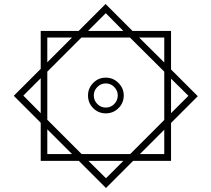

<svg xmlns="http://www.w3.org/2000/svg" viewBox="-20 -742 1059 962"><path d="M184 64V-127L49 -262L184 -397V-587H374L509 -722L644 -587H837V-394L971 -260L837 -126V64H647L511 200L375 64ZM510 -676 421 -587H598ZM217 -554V-430L341 -554ZM389 30H632L803 -141V-383L631 -554H388L217 -383V-142ZM803 -554H677L803 -429ZM510 -174Q473 -174 447 -200Q421 -226 421 -264Q421 -300 447 -326.5Q473 -353 510 -353Q547 -353 573.5 -326.5Q600 -300 600 -264Q600 -226 573.5 -200Q547 -174 510 -174ZM97 -263 184 -175V-350ZM924 -262 837 -348V-175ZM510 -203Q535 -203 552.5 -221Q570 -239 570 -264Q570 -288 552.5 -306Q535 -324 510 -324Q485 -324 467.5 -306Q450 -288 450 -264Q450 -239 467.5 -221Q485 -203 510 -203ZM217 30H341L217 -94ZM803 30V-92L681 30ZM511 151 598 64H423Z"/></svg>

Font: Noto Sans Arabic UI Lt
Style: Regular
Weight: 300
Designer: Monotype Design Team, Nadine Chahine and Nizar Qandah
Foundry: Monotype Imaging Inc.
Version: Version 2.010; ttfautohint (v1.8.4.7-5d5b)